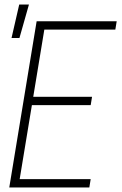

<svg xmlns="http://www.w3.org/2000/svg" viewBox="-20 -829 540 849"><path d="M21 0 142 -735H496L490 -698H176L127 -401H387L381 -364H121L67 -37H381L375 0ZM31 -661 65 -809H108L66 -661Z"/></svg>

Font: Iosevka Term Curly Extralight
Style: Italic
Weight: 200
Italic angle: -9°
Designer: Belleve Invis
Foundry: Belleve Invis
Version: Version 32.3.0